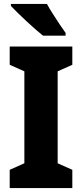

<svg xmlns="http://www.w3.org/2000/svg" viewBox="-20 -949 414 969"><path d="M345 0H29V-92L103 -125V-589L29 -622V-714H345V-622L271 -589V-125L345 -92ZM217 -929Q228 -908 246 -880Q264 -852 281.5 -825.5Q299 -799 311 -783V-769H197Q182 -781 159.5 -800.5Q137 -820 113 -842.5Q89 -865 68 -885.5Q47 -906 35 -919V-929Z"/></svg>

Font: Noto Sans Bengali Condensed ExtraBold
Style: Regular
Weight: 800
Width: 3
Designer: Joana Ranito - Universal Thirst; Jelle Bosma - Monotype Design Team
Foundry: Universal Thirst ehf.
Version: Version 3.000; ttfautohint (v1.8.4.7-5d5b)